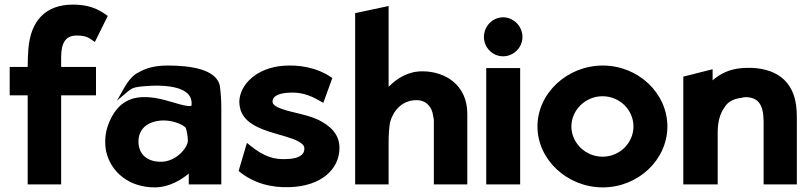

<svg xmlns="http://www.w3.org/2000/svg" viewBox="-20 -789 3511 832"><path d="M447 -720C424 -735 386 -769 296 -769C179 -769 113 -701 103 -577C101 -552 100 -528 100 -499H22V-376H100V10H245V-376H396V-499H245V-545C246 -603 264 -635 312 -635C355 -635 366 -624 381 -614L391 -607Z M582 -476C553 -464 530 -430 515 -403L487 -353L531 -390C546 -403 557 -410 582 -413C622 -418 821 -438 810 -333C810 -331 809 -328 792 -330C756 -334 686 -363 632 -367C606 -369 584 -369 560 -363C498 -346 467 -298 448 -246C436 -212 433 -176 439 -137C459 -41 542 23 650 23C714 23 767 -11 798 -37V10H939V-320C939 -354 937 -384 933 -415C920 -490 802 -505 708 -505C650 -505 613 -494 582 -476ZM677 -88C617 -88 580 -121 580 -176C580 -236 628 -267 690 -267C734 -267 776 -247 785 -235C790 -219 794 -198 794 -179C794 -151 745 -88 677 -88Z M1014 -48C1079 6 1157 25 1235 22C1371 18 1451 -55 1451 -148C1451 -211 1407 -246 1359 -270C1301 -297 1225 -303 1182 -325C1167 -333 1161 -339 1161 -350C1161 -370 1184 -384 1226 -387C1277 -391 1317 -381 1371 -349L1381 -343L1420 -451L1414 -455C1350 -498 1273 -509 1207 -504C1093 -495 1020 -424 1017 -350C1017 -271 1080 -241 1145 -219C1191 -204 1243 -193 1275 -175C1290 -166 1299 -159 1299 -144C1299 -118 1274 -102 1228 -100C1171 -96 1125 -108 1061 -161L1050 -170Z M2005 10V-296C2005 -422 1908 -480 1810 -480C1749 -480 1702 -451 1664 -413V-763L1519 -732V10H1664V-175C1664 -204 1666 -232 1670 -259C1685 -311 1723 -355 1785 -355C1828 -355 1853 -324 1857 -286C1858 -280 1860 -274 1860 -268V10Z M2077 -629C2077 -583 2114 -545 2160 -545C2205 -545 2244 -582 2244 -629C2244 -675 2206 -714 2160 -714C2114 -714 2077 -675 2077 -629ZM2234 10V-494H2087V10Z M2456 -241C2456 -312 2517 -372 2591 -372C2666 -372 2725 -312 2725 -241C2725 -170 2666 -110 2591 -110C2517 -110 2456 -170 2456 -241ZM2309 -241C2309 -97 2438 23 2592 23C2746 23 2872 -97 2872 -241C2872 -385 2746 -505 2592 -505C2438 -505 2309 -385 2309 -241Z M3433 10V-270C3433 -283 3433 -296 3432 -309C3426 -423 3361 -489 3238 -495H3237C3224 -495 3210 -495 3196 -494C3141 -490 3100 -469 3068 -441V-489L2941 -457V10H3090V-216C3090 -263 3101 -298 3119 -323C3133 -347 3157 -361 3193 -365C3198 -366 3203 -368 3209 -368C3266 -368 3289 -336 3289 -260V10Z"/></svg>

Font: Bluebird
Style: SfBd
Weight: 700
Designer: Jasper
Foundry: Cannot Into Space Fonts
Version: Version 0.98